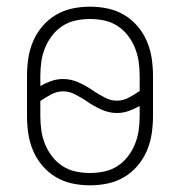

<svg xmlns="http://www.w3.org/2000/svg" viewBox="-20 -548 540 576"><path d="M250 8Q223 8 197 2.5Q171 -3 148 -16.5Q125 -30 107.5 -50.5Q90 -71 79.5 -95.5Q69 -120 65 -146.5Q61 -173 61 -200V-320Q61 -347 65 -373.5Q69 -400 79.5 -424.5Q90 -449 107.5 -469.5Q125 -490 148 -503.5Q171 -517 197 -522.5Q223 -528 250 -528Q277 -528 303 -522.5Q329 -517 352 -503.5Q375 -490 392.5 -469.5Q410 -449 420.5 -424.5Q431 -400 435 -373.5Q439 -347 439 -320V-200Q439 -173 435 -146.5Q431 -120 420.5 -95.5Q410 -71 392.5 -50.5Q375 -30 352 -16.5Q329 -3 303 2.5Q277 8 250 8ZM331 -246Q349 -246 366 -255Q383 -264 399 -275V-320Q399 -342 396 -363Q393 -384 385 -404Q377 -424 363.5 -441.5Q350 -459 332 -470.5Q314 -482 293 -486.5Q272 -491 250 -491Q228 -491 207 -486.5Q186 -482 168 -470.5Q150 -459 136.5 -441.5Q123 -424 115 -404Q107 -384 104 -363Q101 -342 101 -320V-290Q117 -299 134 -305Q151 -311 169 -311Q194 -311 217.5 -300Q241 -289 261 -275H262V-274Q278 -264 295 -255Q312 -246 331 -246ZM250 -29Q271 -29 292.5 -33.5Q314 -38 332 -49.5Q350 -61 363.5 -78.5Q377 -96 385 -116Q393 -136 396 -157Q399 -178 399 -200V-230Q383 -221 366 -215Q349 -209 331 -209Q306 -209 282.5 -220Q259 -231 239 -245H238V-246Q222 -256 205 -265Q188 -274 169 -274Q151 -274 134 -265Q117 -256 101 -245V-200Q101 -178 104 -157Q107 -136 115 -116Q123 -96 136.5 -78.5Q150 -61 168 -49.5Q186 -38 207 -33.5Q228 -29 250 -29Z"/></svg>

Font: Iosevka Extralight
Style: Regular
Weight: 200
Monospace: yes
Designer: Belleve Invis
Foundry: Belleve Invis
Version: Version 32.0.1; ttfautohint (v1.8.4)